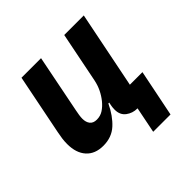

<svg xmlns="http://www.w3.org/2000/svg" viewBox="-171 -679 972 972"><g transform="rotate(-45 315.0 -192.5)"><path d="M392 140 420 0H418Q385 0 359 -19.5Q333 -39 333 -77Q333 -85 334 -94Q335 -103 336 -107L339 -122H333Q304 -61 264 -24.5Q224 12 164 12Q105 12 72.5 -24Q40 -60 40 -124Q40 -144 42.5 -162Q45 -180 49 -200L114 -525H254L192 -213Q189 -199 187 -185Q185 -171 185 -160Q185 -135 197 -120Q209 -105 234 -105Q260 -105 280.5 -118.5Q301 -132 318 -153Q335 -174 347.5 -199.5Q360 -225 366 -255L420 -525H560L477 -112H567L516 140Z"/></g></svg>

Font: IBM Plex Sans
Style: Italic
Weight: 400
Italic angle: -11.31°
Designer: Mike Abbink, Paul van der Laan, Pieter van Rosmalen
Foundry: Bold Monday
Version: Version 3.201